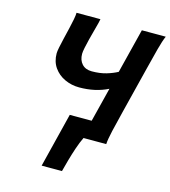

<svg xmlns="http://www.w3.org/2000/svg" viewBox="-132 -811 1006 1137"><g transform="rotate(15 371.0 -242.0)"><path d="M447.3 -111.3 500 -321.3Q422.9 -282.7 324.2 -282.7Q276.9 -282.7 235.6 -301.8Q194.3 -320.8 168.9 -356.9Q143.6 -393.1 143.6 -443.4Q143.6 -455.1 148.7 -480.7Q153.8 -506.3 161.6 -538.8Q169.4 -571.3 177.2 -604.2Q185.1 -637.2 190.2 -664.3Q195.3 -691.4 195.3 -705.6H341.8Q341.8 -701.7 336.7 -681.4Q331.5 -661.1 323.7 -632.6Q315.9 -604 308.1 -573.5Q300.3 -543 295.2 -517.6Q290 -492.2 290 -479.5Q290 -440.9 311.5 -417.5Q333 -394 371.6 -394Q421.4 -394 460.2 -405.5Q499 -417 527.3 -432.6L595.7 -705.6H742.2Q729.5 -676.8 714.8 -621.8Q700.2 -566.9 682.6 -495.6L611.3 -210.4Q593.3 -139.2 580.6 -84Q567.9 -28.8 566.4 0H427.2Q412.1 30.8 398.4 71Q384.8 111.3 373.5 151.6Q362.3 191.9 354.5 222.2H230L313 -111.3Z"/></g></svg>

Font: Andika
Style: Bold Italic
Weight: 700
Italic angle: -14°
Designer: Victor Gaultney, Annie Olsen, Julie Remington, Don Collingsworth, Eric Hays, Becca Hirsbrunner
Foundry: SIL International
Version: Version 6.101